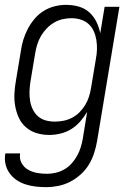

<svg xmlns="http://www.w3.org/2000/svg" viewBox="-28 -548 548 791"><path d="M162 223Q140 223 118.5 220.5Q97 218 77 211.5Q57 205 40 193.5Q23 182 11 165Q-1 148 -5.5 127Q-10 106 -6 84H55Q51 105 60.5 123Q70 141 87.5 151Q105 161 125 164.5Q145 168 166 168Q184 168 202.5 163.5Q221 159 237.5 149.5Q254 140 267 125.5Q280 111 289.5 94Q299 77 304.5 59Q310 41 313 24L331 -87Q318 -65 301.5 -46.5Q285 -28 264.5 -15.5Q244 -3 220.5 2.5Q197 8 175 8Q148 8 123 0.5Q98 -7 79 -23.5Q60 -40 49.5 -63Q39 -86 34.5 -111.5Q30 -137 31.5 -164Q33 -191 38 -218L58 -338Q61 -361 68 -384Q75 -407 86.5 -429Q98 -451 114.5 -470.5Q131 -490 152 -503Q173 -516 197 -522Q221 -528 244 -528Q271 -528 296 -521Q321 -514 339.5 -497.5Q358 -481 369 -458.5Q380 -436 385 -411L403 -520H464L372 33Q368 57 360 82Q352 107 338.5 129.5Q325 152 304.5 170.5Q284 189 260.5 201Q237 213 212 218Q187 223 162 223ZM198 -47Q215 -47 233.5 -50.5Q252 -54 269 -63Q286 -72 299.5 -85.5Q313 -99 323 -115.5Q333 -132 338.5 -149.5Q344 -167 347 -185L367 -305Q371 -325 371.5 -344.5Q372 -364 369 -383Q366 -402 358.5 -419Q351 -436 337.5 -448.5Q324 -461 305.5 -467Q287 -473 267 -473Q249 -473 230.5 -469Q212 -465 195 -455Q178 -445 164.5 -431Q151 -417 141 -400Q131 -383 125.5 -365Q120 -347 117 -329L97 -209Q94 -189 93.5 -170Q93 -151 96 -132.5Q99 -114 107 -97.5Q115 -81 128.5 -69Q142 -57 160 -52Q178 -47 198 -47Z"/></svg>

Font: Iosevka Term Curly Lt Obl
Style: Regular
Weight: 300
Italic angle: -9°
Designer: Belleve Invis
Foundry: Belleve Invis
Version: Version 32.3.0